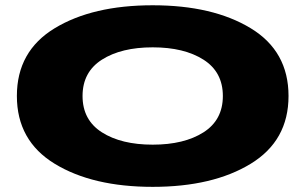

<svg xmlns="http://www.w3.org/2000/svg" viewBox="-20 -701 1164 728"><path d="M559 7.5Q331 7.5 187.5 -80Q44 -167.5 44 -337.2Q44 -507 187.5 -594Q331 -681 559 -681Q787 -681 930.5 -594Q1074 -507 1074 -337Q1074 -167.5 930.5 -80Q787 7.5 559 7.5ZM559 -152.5Q678 -152.5 751.5 -199.2Q825 -246 825 -337Q825 -428 751.5 -474.8Q678 -521.5 559 -521.5Q440 -521.5 366.5 -474.8Q293 -428 293 -337Q293 -246 366.5 -199.2Q440 -152.5 559 -152.5Z"/></svg>

Font: Anybody UltraExpanded ExtraBold
Style: Regular
Weight: 800
Width: 9
Designer: Tyler Finck
Foundry: Etcetera Type Company
Version: Version 1.010; ttfautohint (v1.8.3) -l 8 -r 50 -G 200 -x 14 